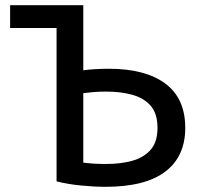

<svg xmlns="http://www.w3.org/2000/svg" viewBox="-20 -713 774 740"><path d="M386 7Q344 7 292.5 2Q241 -3 198 -14V-605H19V-693H301V-442Q320 -445 348 -446.5Q376 -448 400 -448Q540 -448 617 -391Q694 -334 694 -220Q694 -110 617 -51.5Q540 7 386 7ZM390 -81Q444 -81 488.5 -93Q533 -105 560 -135Q587 -165 587 -220Q587 -275 561 -305Q535 -335 490.5 -347.5Q446 -360 389 -360Q361 -360 339 -358Q317 -356 301 -354V-86Q317 -84 338.5 -82.5Q360 -81 390 -81Z"/></svg>

Font: Ubuntu Sans Medium
Style: Regular
Weight: 500
Designer: Dalton Maag Ltd
Foundry: Dalton Maag Ltd
Version: Version 1.006; ttfautohint (v1.8.4.7-5d5b)